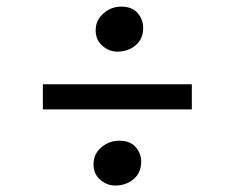

<svg xmlns="http://www.w3.org/2000/svg" viewBox="-20 -607 709 580"><path d="M334.5 -451Q309.5 -451 289.2 -468.8Q269 -486.5 269 -515.5Q269 -546 292.5 -566.5Q316 -587 346 -587Q379 -587 395.8 -567.5Q412.5 -548 412.5 -522.5Q412.5 -489.5 389.8 -470.2Q367 -451 334.5 -451ZM559.5 -352.5V-276.5H109.5V-352.5ZM262.5 -110.5Q262.5 -142 286.2 -162Q310 -182 340 -182Q373 -182 389.8 -162.8Q406.5 -143.5 406.5 -118.5Q406.5 -85 383.5 -65.8Q360.5 -46.5 328 -46.5Q303 -46.5 282.8 -64Q262.5 -81.5 262.5 -110.5Z"/></svg>

Font: Merriweather 36pt SemiBold
Style: Regular
Weight: 600
Version: Version 2.100